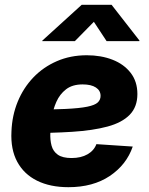

<svg xmlns="http://www.w3.org/2000/svg" viewBox="-20 -778 627 810"><path d="M268.6 11.7Q191.9 11.7 136.5 -15.6Q81.1 -43 52.7 -95.5Q24.4 -147.9 28.3 -223.1Q30.8 -290.5 54.7 -348.9Q78.6 -407.2 120.6 -451.2Q162.6 -495.1 220 -520Q277.3 -544.9 346.2 -544.9Q406.2 -544.9 454.6 -526.1Q502.9 -507.3 531.2 -470.7Q559.6 -434.1 559.6 -381.3Q559.6 -327.1 527.3 -293.9Q495.1 -260.7 433.6 -244.1Q372.1 -227.5 284.4 -221.9Q196.8 -216.3 85.4 -216.3L102.1 -315.4Q197.3 -315.4 256.8 -318.4Q316.4 -321.3 348.4 -327.9Q380.4 -334.5 392.3 -345.7Q404.3 -356.9 404.3 -373.5Q404.3 -396 384.5 -408.9Q364.7 -421.9 328.6 -421.9Q285.2 -421.9 258.5 -401.1Q231.9 -380.4 217.8 -348.4Q203.6 -316.4 198.5 -281.7Q193.4 -247.1 192.4 -218.8Q190.9 -188 197.5 -163.6Q204.1 -139.2 224.1 -125.2Q244.1 -111.3 281.7 -111.3Q321.8 -111.3 349.1 -127Q376.5 -142.6 386.7 -169.9L540 -159.7Q513.7 -83 443.1 -35.6Q372.6 11.7 268.6 11.7ZM295.9 -604.5H158.2L158.7 -606.9L324.7 -757.8H450.7L568.4 -606.9L567.9 -604.5H429.7L376 -686Z"/></svg>

Font: Inter 20pt ExtraBold
Style: Italic
Weight: 800
Italic angle: -9.3988°
Version: Version 4.001;git-66647c0bb